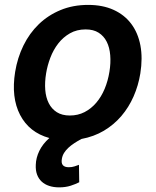

<svg xmlns="http://www.w3.org/2000/svg" viewBox="-20 -573 648 799"><path d="M43 -273.8Q52.6 -332.7 77.6 -383.7Q102.6 -434.7 141.3 -472.1Q180 -509.6 231.9 -531.1Q283.7 -552.6 346.9 -552.6Q407.3 -552.6 452.6 -532Q497.9 -511.4 526.1 -473.9Q554.3 -436.4 564.3 -383.9Q574.2 -331.3 563.9 -267Q555.8 -217 535.9 -171.7Q516 -126.4 485.1 -90.2Q454.2 -54 412.5 -29.1Q370.7 -4.3 318.9 5.3Q302.9 13.8 289.1 22.9Q275.2 32 264.4 42.1Q253.6 52.2 246.6 63.4Q239.7 74.6 237.6 87.4Q230.8 122.9 266.3 122.9Q279.8 122.9 290.3 119.3Q300.8 115.8 308.6 112.9L309.7 185.4Q295.8 192.8 274.3 199.8Q252.8 206.7 226.2 206.7Q203.1 206.7 184.7 200.6Q166.2 194.6 153.4 182.7Q140.6 170.8 134.2 153.4Q127.8 136 128.9 112.9Q129.6 84.2 143.6 55Q157.7 25.9 185.4 1.4Q101.6 -21.7 63.6 -94.8Q25.9 -167.6 43 -273.8ZM270.6 -92.3Q304.3 -92.3 331.9 -106.5Q359.4 -120.7 380.5 -145.4Q401.6 -170.1 415.5 -203.3Q429.3 -236.5 435.4 -274.5Q441.4 -311.1 438.7 -343.2Q436.1 -375.4 424.2 -399.1Q412.3 -422.9 390.6 -436.8Q369 -450.6 336.6 -450.6Q299.4 -450.6 271 -434.3Q242.5 -418 222.3 -391.9Q202.1 -365.8 189.6 -333.1Q177.2 -300.4 171.9 -267.8Q165.8 -231.2 168.3 -199.2Q170.8 -167.3 182.9 -143.5Q195 -119.7 216.6 -106Q238.3 -92.3 270.6 -92.3Z"/></svg>

Font: Inter P Semi Bold
Style: Italic
Weight: 600
Italic angle: 9.39999°
Designer: Rasmus Andersson
Foundry: rsms
Version: Version 3.018;git-588b23468